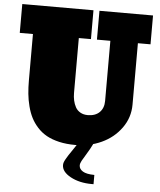

<svg xmlns="http://www.w3.org/2000/svg" viewBox="-65 -848 952 1140"><g transform="rotate(5 411.0 -277.5)"><path d="M725.1 -253.9Q725.1 -176.8 680.2 -114.5Q635.3 -52.2 563 -19Q490.7 14.2 407.2 14.2Q354 14.2 310.5 4.2Q267.1 -5.9 235.6 -23.4Q204.1 -41 180.2 -67.4Q156.2 -93.8 141.1 -123.5Q126 -153.3 116.5 -190.4Q106.9 -227.5 103.3 -264.2Q99.6 -300.8 99.6 -343.8V-620.1H21V-792H445.3V-620.1H373V-293Q373 -269 377.7 -248Q382.3 -227.1 392.3 -208.7Q402.3 -190.4 421.1 -179.7Q439.9 -168.9 465.3 -168.9Q510.3 -168.9 535.6 -193.8Q561 -218.8 561 -261.7V-620.1H481V-792H800.3V-620.1H725.1ZM512.7 0Q498.5 29.3 480 59.1Q461.4 88.9 452.9 104.7Q444.3 120.6 444.3 132.3Q444.3 153.8 466.3 167.5Q488.3 181.2 535.6 181.6V236.8H525.4Q451.2 236.8 398.2 208Q345.2 179.2 345.2 139.2Q345.2 131.3 347.7 123.5Q350.1 115.7 357.9 102.1Q365.7 88.4 372.1 78.6Q378.4 68.8 395.8 43.5Q413.1 18.1 424.8 0Z"/></g></svg>

Font: Bevan
Style: Regular
Weight: 400
Foundry: vernon adams
Version: Version 1.000